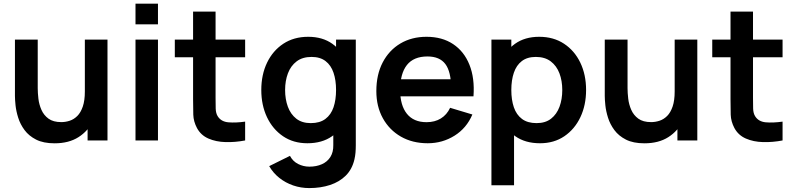

<svg xmlns="http://www.w3.org/2000/svg" viewBox="-20 -752 4256 1028"><path d="M272.3 15.3Q212.6 15.3 173.5 -4.5Q134.5 -24.3 111.5 -55.5Q88.5 -86.6 77.5 -121.6Q66.5 -156.7 63.2 -188Q60 -219.2 60 -238.5V-540H182V-279.8Q182 -254.8 185.6 -223.8Q189.2 -192.8 201.8 -164Q214.4 -135.2 239.7 -116.7Q264.9 -98.2 308.2 -98.2Q331 -98.2 353.5 -105.6Q375.9 -113.1 394.1 -131.2Q412.2 -149.3 423.3 -181.5Q434.3 -213.6 434.3 -262.5L505.8 -231.8Q505.8 -163.1 479.1 -107Q452.3 -50.8 400.4 -17.8Q348.5 15.3 272.3 15.3ZM555.5 0H449V-167.5H434.3V-540H555.5Z M825.8 -621.8H705.5V-732.5H825.8ZM825.8 0H705.5V-540H825.8Z M1292.5 -100.8V0Q1239.1 10.2 1187.7 8.8Q1136.3 7.4 1096 -10.2Q1055.6 -27.8 1034.7 -66.3Q1016 -101.6 1014.9 -138Q1013.8 -174.4 1013.8 -220.7V-690H1134.2V-227.3Q1134.2 -195.2 1134.9 -170.6Q1135.7 -146 1145.2 -130.3Q1163.2 -100.6 1202.6 -97.1Q1242 -93.7 1292.5 -100.8ZM1292.5 -445.5H916V-540H1292.5Z M1635.8 255Q1591 255 1549.8 240.9Q1508.7 226.8 1475.6 200.5Q1442.5 174.2 1421.3 137.5L1532.5 82.5Q1547.8 111.8 1576.2 126Q1604.6 140.3 1636.7 140.3Q1674.2 140.3 1703.5 127.2Q1732.8 114.2 1749 88.3Q1765.3 62.5 1764.5 24.2V-129.7H1779.3V-540H1885V25.8Q1885 46.6 1883.4 65.2Q1881.8 83.8 1877.5 102.2Q1865.3 154.3 1831.5 188.1Q1797.7 221.8 1747.3 238.4Q1697 255 1635.8 255ZM1625.7 15Q1550.8 15 1495.5 -22.5Q1440.1 -60.1 1409.5 -124.6Q1379 -189.2 1379 -270.2Q1379 -352.2 1409.9 -416.5Q1440.8 -480.8 1497.1 -517.9Q1553.5 -555 1630.2 -555Q1706.9 -555 1759.3 -517.6Q1811.7 -480.2 1838.6 -415.8Q1865.5 -351.3 1865.5 -270.2Q1865.5 -189.2 1838.4 -124.7Q1811.3 -60.2 1758 -22.6Q1704.7 15 1625.7 15ZM1644 -92.8Q1692.5 -92.8 1722.3 -115.3Q1752.2 -137.7 1765.8 -177.7Q1779.3 -217.8 1779.3 -270.2Q1779.3 -322.8 1765.7 -362.7Q1752.1 -402.7 1723.1 -424.9Q1694.1 -447.2 1648.2 -447.2Q1599.5 -447.2 1568.1 -423.3Q1536.7 -399.5 1521.6 -359.3Q1506.5 -319.2 1506.5 -270.2Q1506.5 -220.7 1521.3 -180.4Q1536.2 -140.2 1566.5 -116.5Q1596.9 -92.8 1644 -92.8Z M2270.3 15Q2188.4 15 2126.5 -20.5Q2064.6 -56.1 2029.8 -119Q1995 -182 1995 -264.2Q1995 -352.7 2029.1 -417.9Q2063.2 -483.2 2123.7 -519.1Q2184.2 -555 2263.7 -555Q2347.4 -555 2406.2 -515.8Q2464.9 -476.7 2493.5 -405.2Q2522.2 -333.7 2515.1 -236.3H2395.5V-280.3Q2395 -368.5 2364.5 -409.1Q2334 -449.7 2268.7 -449.7Q2194.8 -449.7 2158.6 -403.8Q2122.5 -358 2122.5 -270Q2122.5 -187.8 2158.6 -142.8Q2194.8 -97.8 2263.7 -97.8Q2308.2 -97.8 2340.3 -117.7Q2372.5 -137.5 2390 -174.8L2509.2 -139Q2478.2 -65.8 2413.4 -25.4Q2348.5 15 2270.3 15ZM2456.2 -236.3H2084.5V-327.5H2456.2Z M2871.3 15Q2792.3 15 2739 -22.6Q2685.7 -60.2 2658.6 -124.7Q2631.5 -189.2 2631.5 -270.2Q2631.5 -351.3 2658.4 -415.8Q2685.3 -480.2 2737.7 -517.6Q2790.1 -555 2866.8 -555Q2943.5 -555 2999.9 -517.9Q3056.2 -480.8 3087.1 -416.5Q3118 -352.2 3118 -270.2Q3118 -189.2 3087.5 -124.6Q3056.9 -60.1 3001.5 -22.5Q2946.2 15 2871.3 15ZM2732.3 240H2611.2V-540H2717.7V-160.8H2732.3ZM2853 -92.8Q2900.1 -92.8 2930.5 -116.5Q2960.8 -140.2 2975.7 -180.4Q2990.5 -220.7 2990.5 -270.2Q2990.5 -319.2 2975.4 -359.3Q2960.2 -399.5 2928.9 -423.3Q2897.5 -447.2 2848.8 -447.2Q2802.9 -447.2 2773.9 -424.9Q2744.9 -402.7 2731.3 -362.7Q2717.7 -322.8 2717.7 -270.2Q2717.7 -217.8 2731.2 -177.7Q2744.8 -137.7 2774.7 -115.3Q2804.5 -92.8 2853 -92.8Z M3430.3 15.3Q3370.6 15.3 3331.5 -4.5Q3292.5 -24.3 3269.5 -55.5Q3246.5 -86.6 3235.5 -121.6Q3224.5 -156.7 3221.2 -188Q3218 -219.2 3218 -238.5V-540H3340V-279.8Q3340 -254.8 3343.6 -223.8Q3347.2 -192.8 3359.8 -164Q3372.4 -135.2 3397.7 -116.7Q3422.9 -98.2 3466.2 -98.2Q3489 -98.2 3511.5 -105.6Q3533.9 -113.1 3552.1 -131.2Q3570.2 -149.3 3581.3 -181.5Q3592.3 -213.6 3592.3 -262.5L3663.8 -231.8Q3663.8 -163.1 3637.1 -107Q3610.3 -50.8 3558.4 -17.8Q3506.5 15.3 3430.3 15.3ZM3713.5 0H3607V-167.5H3592.3V-540H3713.5Z M4170 -100.8V0Q4116.6 10.2 4065.2 8.8Q4013.8 7.4 3973.5 -10.2Q3933.1 -27.8 3912.2 -66.3Q3893.5 -101.6 3892.4 -138Q3891.3 -174.4 3891.3 -220.7V-690H4011.7V-227.3Q4011.7 -195.2 4012.4 -170.6Q4013.2 -146 4022.7 -130.3Q4040.7 -100.6 4080.1 -97.1Q4119.5 -93.7 4170 -100.8ZM4170 -445.5H3793.5V-540H4170Z"/></svg>

Font: Manrope Variable Light
Style: Regular
Weight: 200
Designer: Mikhail Sharanda
Foundry: Mikhail Sharanda
Version: Version 4.505